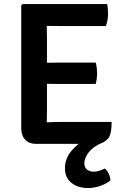

<svg xmlns="http://www.w3.org/2000/svg" viewBox="-20 -703 612 940"><path d="M493.5 122Q504 131 512 146.5Q520 162 520.5 180.5Q502.5 195.5 472.8 206.5Q443 217.5 410 217.5Q361 217.5 329.5 192Q298 166.5 298 120.5Q298 73.5 329.2 36.2Q360.5 -1 402.5 -22Q423.5 -25 447 -20.5Q470.5 -16 481.5 -4.5Q438 13 415.5 41.2Q393 69.5 393 96Q393 117 406 127.2Q419 137.5 438.5 137.5Q453.5 137.5 468 132.5Q482.5 127.5 493.5 122ZM84 -676.5 91 -683H209V-578Q209 -557 209.5 -542.5Q210 -528 210 -507.5V-163Q210 -147.5 209.5 -134.2Q209 -121 209 -104V1.5H157Q123 1.5 103.5 -19Q84 -39.5 84 -75ZM448.5 -396.5Q452 -384.5 453.8 -369.8Q455.5 -355 455.5 -344.5Q455.5 -333.5 453.8 -319Q452 -304.5 448.5 -292H274.5Q262.5 -292 242.8 -292.2Q223 -292.5 202.2 -292.8Q181.5 -293 166 -293V-395.5Q181.5 -395.5 202.2 -395.8Q223 -396 242.8 -396.2Q262.5 -396.5 274.5 -396.5ZM504.5 -683Q507.5 -669 508.2 -656.2Q509 -643.5 509 -632.5Q509 -622 506.5 -606Q504 -590 498.5 -575.5H274.5Q262.5 -575.5 242.8 -575.8Q223 -576 202.2 -576.2Q181.5 -576.5 166 -577V-683ZM526.5 -106Q526.5 -56 515.8 -35.2Q505 -14.5 481.5 -4.5Q465.5 1.5 442 1.5H166V-101.5Q193.5 -103 219.2 -104.5Q245 -106 278.5 -106Z"/></svg>

Font: Signika Negative Light SemiBold
Style: Regular
Weight: 600
Version: Version 2.001